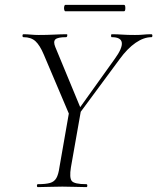

<svg xmlns="http://www.w3.org/2000/svg" viewBox="-20 -765 643 785"><path d="M282 -270 273 -278 449 -524Q481 -568 478 -590.5Q475 -613 437 -613Q434 -613 434 -619Q434 -625 437 -625Q460 -625 480 -623.5Q500 -622 532 -622Q553 -622 566.5 -623.5Q580 -625 599 -625Q603 -625 603 -619Q603 -613 599 -613Q568 -613 534.5 -590Q501 -567 469 -523ZM135 0Q131 0 131 -6Q131 -12 135 -12Q167 -12 184.5 -17Q202 -22 210.5 -37Q219 -52 223 -81L263 -310L312 -319L270 -81Q263 -38 273.5 -25Q284 -12 333 -12Q337 -12 337 -6Q337 0 333 0Q313 0 288.5 -1Q264 -2 235 -2Q205 -2 180 -1Q155 0 135 0ZM274 -271 159 -542Q143 -580 125 -596.5Q107 -613 76 -613Q72 -613 72 -619Q72 -625 76 -625Q90 -625 106.5 -623.5Q123 -622 138 -622Q171 -622 201 -623.5Q231 -625 253 -625Q256 -625 255 -619Q254 -613 250 -613Q216 -613 206.5 -604Q197 -595 206 -573L312 -317ZM247 -719Q244 -719 242.5 -725.5Q241 -732 242.5 -738.5Q244 -745 247 -745H487Q491 -745 492 -738.5Q493 -732 492 -725.5Q491 -719 487 -719Z"/></svg>

Font: Cormorant Garamond Light Light
Style: Italic
Weight: 300
Italic angle: -10°
Version: Version 4.001